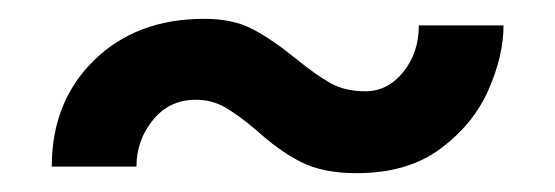

<svg xmlns="http://www.w3.org/2000/svg" viewBox="-20 -403 590 204"><path d="M35 -226H125Q125 -254 142.5 -275.5Q160 -297 188 -297Q205 -297 219 -289Q233 -281 252 -265Q276 -243 299.5 -231Q323 -219 359 -219Q413 -219 448 -245Q483 -271 499 -307.5Q515 -344 515 -376H425Q425 -347 408.5 -326.5Q392 -306 368 -306Q347 -306 331.5 -314.5Q316 -323 294 -341Q268 -362 247.5 -372.5Q227 -383 197 -383Q125 -383 80 -339Q35 -295 35 -226Z"/></svg>

Font: Violet Sans
Style: Regular
Weight: 400
Designer: Calvin Waterman
Foundry: Violet Office
Version: Version 1.013